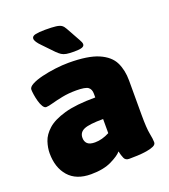

<svg xmlns="http://www.w3.org/2000/svg" viewBox="-133 -815 812 920"><g transform="rotate(-20 272.5 -355.0)"><path d="M174 8Q99 8 60 -36.5Q21 -81 21 -154Q21 -182 31 -212.5Q41 -243 71 -270Q101 -297 160 -314Q219 -331 318 -331V-350Q318 -373 304 -383.5Q290 -394 243 -394Q204 -394 171.5 -387.5Q139 -381 116 -374.5Q93 -368 82 -368Q73 -368 65.5 -380Q58 -392 53 -410Q48 -428 45.5 -445Q43 -462 43 -471Q43 -484 63.5 -495Q84 -506 117 -514Q150 -522 186.5 -526.5Q223 -531 254 -531Q353 -531 406 -508Q459 -485 478.5 -445Q498 -405 498 -352V-176Q498 -109 504 -79Q510 -49 510 -33Q510 -21 495.5 -14.5Q481 -8 459 -4.5Q437 -1 413 0Q389 1 370 1Q352 1 345.5 -13.5Q339 -28 334 -50Q321 -33 279.5 -12.5Q238 8 174 8ZM244 -129Q280 -129 318 -149V-221Q247 -221 220.5 -209.5Q194 -198 194 -170Q194 -151 205.5 -140Q217 -129 244 -129ZM299 -572Q274 -572 259.5 -574.5Q245 -577 235 -583.5Q225 -590 213 -602L162 -655Q135 -682 135 -697Q135 -710 153.5 -714Q172 -718 202 -718Q239 -718 258 -715.5Q277 -713 286 -706.5Q295 -700 302 -687L342 -615Q351 -600 351 -591Q351 -581 339 -576.5Q327 -572 299 -572Z"/></g></svg>

Font: Asap Black
Style: Regular
Weight: 900
Designer: Pablo Cosgaya
Foundry: Omnibus-Type
Version: Version 3.001; ttfautohint (v1.8.4.7-5d5b)